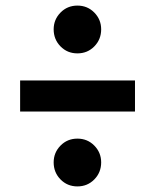

<svg xmlns="http://www.w3.org/2000/svg" viewBox="-20 -676 554 687"><path d="M342 -95Q342 -59 317.5 -34Q293 -9 257 -9Q221 -9 196.5 -34Q172 -59 172 -95Q172 -130 196.5 -155Q221 -180 257 -180Q293 -180 317.5 -155Q342 -130 342 -95ZM52 -388H463V-277H52ZM342 -571Q342 -535 317.5 -510Q293 -485 257 -485Q221 -485 196.5 -510Q172 -535 172 -571Q172 -606 196.5 -631Q221 -656 257 -656Q293 -656 317.5 -631Q342 -606 342 -571Z"/></svg>

Font: FiraSans
Style: Regular
Weight: 600
Designer: Carrois Corporate & Edenspiekermann AG
Foundry: Carrois Corporate GbR & Edenspiekermann AG
Version: Version 3.106;PS 003.106;hotconv 1.0.70;makeotf.lib2.5.58329